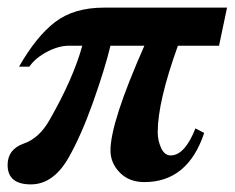

<svg xmlns="http://www.w3.org/2000/svg" viewBox="-26 -469 616 504"><path d="M570 -449 549 -349H441Q388 -202 388 -122Q388 -100 397 -80.5Q406 -61 422 -61Q459 -61 487 -132L510 -120Q467 9 353 9Q313 9 288.5 -16Q264 -41 264 -74Q264 -148 353 -349H264Q249 -287 218 -200Q187 -113 154 -55Q114 15 55 15Q-6 15 -6 -36Q-6 -77 36 -92Q77 -106 104 -154Q166 -262 190 -349H155Q128 -349 97.5 -333Q67 -317 51 -294H24Q69 -373 118.5 -411Q168 -449 247 -449Z"/></svg>

Font: STIX
Style: Bold Italic
Weight: 700
Italic angle: -16.33°
Designer: MicroPress Inc., with final additions and corrections provided by Coen Hoffman, Elsevier (retired)
Version: Version 1.1.1